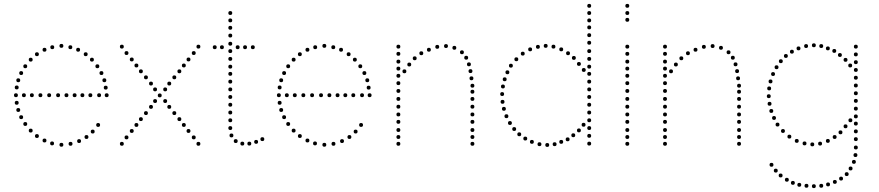

<svg xmlns="http://www.w3.org/2000/svg" viewBox="-20 -750 4521 988"><path d="M296 -504Q286 -504 286 -514Q286 -524 296 -524Q306 -524 306 -514Q306 -504 296 -504ZM342 -497Q332 -497 332 -507Q332 -517 342 -517Q352 -517 352 -507Q352 -497 342 -497ZM382 -484Q372 -484 372 -494Q372 -504 382 -504Q392 -504 392 -494Q392 -484 382 -484ZM421 -461Q411 -461 411 -471Q411 -481 421 -481Q431 -481 431 -471Q431 -461 421 -461ZM453 -433Q443 -433 443 -443Q443 -453 453 -453Q463 -453 463 -443Q463 -433 453 -433ZM502 -364Q492 -364 492 -374Q492 -384 502 -384Q512 -384 512 -374Q512 -364 502 -364ZM517 -327Q507 -327 507 -337Q507 -347 517 -347Q527 -347 527 -337Q527 -327 517 -327ZM529 -250Q519 -250 519 -260Q519 -270 529 -270Q539 -270 539 -260Q539 -250 529 -250ZM481 -399Q471 -399 471 -409Q471 -419 481 -419Q491 -419 491 -409Q491 -399 481 -399ZM524 -289Q514 -289 514 -299Q514 -309 524 -309Q534 -309 534 -299Q534 -289 524 -289ZM249 -497Q239 -497 239 -507Q239 -517 249 -517Q259 -517 259 -507Q259 -497 249 -497ZM209 -484Q199 -484 199 -494Q199 -504 209 -504Q219 -504 219 -494Q219 -484 209 -484ZM170 -461Q160 -461 160 -471Q160 -481 170 -481Q180 -481 180 -471Q180 -461 170 -461ZM138 -433Q128 -433 128 -443Q128 -453 138 -453Q148 -453 148 -443Q148 -433 138 -433ZM89 -364Q79 -364 79 -374Q79 -384 89 -384Q99 -384 99 -374Q99 -364 89 -364ZM74 -327Q64 -327 64 -337Q64 -347 74 -347Q84 -347 84 -337Q84 -327 74 -327ZM62 -250Q52 -250 52 -260Q52 -270 62 -270Q72 -270 72 -260Q72 -250 62 -250ZM110 -399Q100 -399 100 -409Q100 -419 110 -419Q120 -419 120 -409Q120 -399 110 -399ZM66 -290Q56 -290 56 -300Q56 -310 66 -310Q76 -310 76 -300Q76 -290 66 -290ZM296 -15Q306 -15 306 -5Q306 5 296 5Q286 5 286 -5Q286 -15 296 -15ZM343 -20Q353 -20 353 -10Q353 0 343 0Q333 0 333 -10Q333 -20 343 -20ZM387 -34Q397 -34 397 -24Q397 -14 387 -14Q377 -14 377 -24Q377 -34 387 -34ZM425 -55Q435 -55 435 -45Q435 -35 425 -35Q415 -35 415 -45Q415 -55 425 -55ZM457 -83Q467 -83 467 -73Q467 -63 457 -63Q447 -63 447 -73Q447 -83 457 -83ZM485 -117Q495 -117 495 -107Q495 -97 485 -97Q475 -97 475 -107Q475 -117 485 -117ZM248 -22Q258 -22 258 -12Q258 -2 248 -2Q238 -2 238 -12Q238 -22 248 -22ZM209 -37Q219 -37 219 -27Q219 -17 209 -17Q199 -17 199 -27Q199 -37 209 -37ZM170 -60Q180 -60 180 -50Q180 -40 170 -40Q160 -40 160 -50Q160 -60 170 -60ZM138 -88Q148 -88 148 -78Q148 -68 138 -68Q128 -68 128 -78Q128 -88 138 -88ZM89 -157Q99 -157 99 -147Q99 -137 89 -137Q79 -137 79 -147Q79 -157 89 -157ZM74 -194Q84 -194 84 -184Q84 -174 74 -174Q64 -174 64 -184Q64 -194 74 -194ZM110 -122Q120 -122 120 -112Q120 -102 110 -102Q100 -102 100 -112Q100 -122 110 -122ZM66 -231Q76 -231 76 -221Q76 -211 66 -211Q56 -211 56 -221Q56 -231 66 -231ZM490 -250Q480 -250 480 -260Q480 -270 490 -270Q500 -270 500 -260Q500 -250 490 -250ZM445 -250Q435 -250 435 -260Q435 -270 445 -270Q455 -270 455 -260Q455 -250 445 -250ZM404 -250Q394 -250 394 -260Q394 -270 404 -270Q414 -270 414 -260Q414 -250 404 -250ZM364 -250Q354 -250 354 -260Q354 -270 364 -270Q374 -270 374 -260Q374 -250 364 -250ZM322 -250Q312 -250 312 -260Q312 -270 322 -270Q332 -270 332 -260Q332 -250 322 -250ZM279 -250Q269 -250 269 -260Q269 -270 279 -270Q289 -270 289 -260Q289 -250 279 -250ZM233 -250Q223 -250 223 -260Q223 -270 233 -270Q243 -270 243 -260Q243 -250 233 -250ZM188 -250Q178 -250 178 -260Q178 -270 188 -270Q198 -270 198 -260Q198 -250 188 -250ZM144 -250Q134 -250 134 -260Q134 -270 144 -270Q154 -270 154 -260Q154 -250 144 -250ZM103 -250Q93 -250 93 -260Q93 -270 103 -270Q113 -270 113 -260Q113 -250 103 -250Z M631 -467Q621 -467 621 -477Q621 -487 631 -487Q641 -487 641 -477Q641 -467 631 -467ZM658 -434Q648 -434 648 -444Q648 -454 658 -454Q668 -454 668 -444Q668 -434 658 -434ZM682 -403Q672 -403 672 -413Q672 -423 682 -423Q692 -423 692 -413Q692 -403 682 -403ZM607 -500Q597 -500 597 -510Q597 -520 607 -520Q617 -520 617 -510Q617 -500 607 -500ZM705 -373Q695 -373 695 -383Q695 -393 705 -393Q715 -393 715 -383Q715 -373 705 -373ZM731 -342Q721 -342 721 -352Q721 -362 731 -362Q741 -362 741 -352Q741 -342 731 -342ZM757 -310Q747 -310 747 -320Q747 -330 757 -330Q767 -330 767 -320Q767 -310 757 -310ZM778 -280Q768 -280 768 -290Q768 -300 778 -300Q788 -300 788 -290Q788 -280 778 -280ZM802 -249Q792 -249 792 -259Q792 -269 802 -269Q812 -269 812 -259Q812 -249 802 -249ZM977 -467Q967 -467 967 -477Q967 -487 977 -487Q987 -487 987 -477Q987 -467 977 -467ZM950 -434Q940 -434 940 -444Q940 -454 950 -454Q960 -454 960 -444Q960 -434 950 -434ZM926 -403Q916 -403 916 -413Q916 -423 926 -423Q936 -423 936 -413Q936 -403 926 -403ZM1001 -500Q991 -500 991 -510Q991 -520 1001 -520Q1011 -520 1011 -510Q1011 -500 1001 -500ZM903 -373Q893 -373 893 -383Q893 -393 903 -393Q913 -393 913 -383Q913 -373 903 -373ZM877 -342Q867 -342 867 -352Q867 -362 877 -362Q887 -362 887 -352Q887 -342 877 -342ZM851 -310Q841 -310 841 -320Q841 -330 851 -330Q861 -330 861 -320Q861 -310 851 -310ZM830 -280Q820 -280 820 -290Q820 -300 830 -300Q840 -300 840 -290Q840 -280 830 -280ZM631 -53Q641 -53 641 -43Q641 -33 631 -33Q621 -33 621 -43Q621 -53 631 -53ZM658 -86Q668 -86 668 -76Q668 -66 658 -66Q648 -66 648 -76Q648 -86 658 -86ZM682 -117Q692 -117 692 -107Q692 -97 682 -97Q672 -97 672 -107Q672 -117 682 -117ZM607 -20Q617 -20 617 -10Q617 0 607 0Q597 0 597 -10Q597 -20 607 -20ZM705 -147Q715 -147 715 -137Q715 -127 705 -127Q695 -127 695 -137Q695 -147 705 -147ZM731 -178Q741 -178 741 -168Q741 -158 731 -158Q721 -158 721 -168Q721 -178 731 -178ZM757 -210Q767 -210 767 -200Q767 -190 757 -190Q747 -190 747 -200Q747 -210 757 -210ZM778 -240Q788 -240 788 -230Q788 -220 778 -220Q768 -220 768 -230Q768 -240 778 -240ZM977 -53Q987 -53 987 -43Q987 -33 977 -33Q967 -33 967 -43Q967 -53 977 -53ZM950 -86Q960 -86 960 -76Q960 -66 950 -66Q940 -66 940 -76Q940 -86 950 -86ZM926 -117Q936 -117 936 -107Q936 -97 926 -97Q916 -97 916 -107Q916 -117 926 -117ZM1001 -20Q1011 -20 1011 -10Q1011 0 1001 0Q991 0 991 -10Q991 -20 1001 -20ZM903 -147Q913 -147 913 -137Q913 -127 903 -127Q893 -127 893 -137Q893 -147 903 -147ZM877 -178Q887 -178 887 -168Q887 -158 877 -158Q867 -158 867 -168Q867 -178 877 -178ZM851 -210Q861 -210 861 -200Q861 -190 851 -190Q841 -190 841 -200Q841 -210 851 -210ZM830 -240Q840 -240 840 -230Q840 -220 830 -220Q820 -220 820 -230Q820 -240 830 -240Z M1298 -10Q1288 -10 1288 -20Q1288 -30 1298 -30Q1308 -30 1308 -20Q1308 -10 1298 -10ZM1165 -241Q1155 -241 1155 -251Q1155 -261 1165 -261Q1175 -261 1175 -251Q1175 -241 1165 -241ZM1165 -201Q1155 -201 1155 -211Q1155 -221 1165 -221Q1175 -221 1175 -211Q1175 -201 1165 -201ZM1165 -161Q1155 -161 1155 -171Q1155 -181 1165 -181Q1175 -181 1175 -171Q1175 -161 1165 -161ZM1165 -121Q1155 -121 1155 -131Q1155 -141 1165 -141Q1175 -141 1175 -131Q1175 -121 1165 -121ZM1165 -81Q1155 -81 1155 -91Q1155 -101 1165 -101Q1175 -101 1175 -91Q1175 -81 1165 -81ZM1171 -43Q1161 -43 1161 -53Q1161 -63 1171 -63Q1181 -63 1181 -53Q1181 -43 1171 -43ZM1193 -14Q1183 -14 1183 -24Q1183 -34 1193 -34Q1203 -34 1203 -24Q1203 -14 1193 -14ZM1165 -557Q1155 -557 1155 -567Q1155 -577 1165 -577Q1175 -577 1175 -567Q1175 -557 1165 -557ZM1165 -515Q1155 -515 1155 -525Q1155 -535 1165 -535Q1175 -535 1175 -525Q1175 -515 1165 -515ZM1165 -477Q1155 -477 1155 -487Q1155 -497 1165 -497Q1175 -497 1175 -487Q1175 -477 1165 -477ZM1165 -397Q1155 -397 1155 -407Q1155 -417 1165 -417Q1175 -417 1175 -407Q1175 -397 1165 -397ZM1165 -360Q1155 -360 1155 -370Q1155 -380 1165 -380Q1175 -380 1175 -370Q1175 -360 1165 -360ZM1165 -320Q1155 -320 1155 -330Q1155 -340 1165 -340Q1175 -340 1175 -330Q1175 -320 1165 -320ZM1165 -280Q1155 -280 1155 -290Q1155 -300 1165 -300Q1175 -300 1175 -290Q1175 -280 1165 -280ZM1165 -673Q1155 -673 1155 -683Q1155 -693 1165 -693Q1175 -693 1175 -683Q1175 -673 1165 -673ZM1165 -635Q1155 -635 1155 -645Q1155 -655 1165 -655Q1175 -655 1175 -645Q1175 -635 1165 -635ZM1165 -597Q1155 -597 1155 -607Q1155 -617 1165 -617Q1175 -617 1175 -607Q1175 -597 1165 -597ZM1165 -437Q1155 -437 1155 -447Q1155 -457 1165 -457Q1175 -457 1175 -447Q1175 -437 1165 -437ZM1227 -1Q1217 -1 1217 -11Q1217 -21 1227 -21Q1237 -21 1237 -11Q1237 -1 1227 -1ZM1263 -1Q1253 -1 1253 -11Q1253 -21 1263 -21Q1273 -21 1273 -11Q1273 -1 1263 -1ZM1330 -24Q1320 -24 1320 -34Q1320 -44 1330 -44Q1340 -44 1340 -34Q1340 -24 1330 -24ZM1122 -497Q1112 -497 1112 -507Q1112 -517 1122 -517Q1132 -517 1132 -507Q1132 -497 1122 -497ZM1085 -497Q1075 -497 1075 -507Q1075 -517 1085 -517Q1095 -517 1095 -507Q1095 -497 1085 -497ZM1203 -497Q1193 -497 1193 -507Q1193 -517 1203 -517Q1213 -517 1213 -507Q1213 -497 1203 -497ZM1241 -497Q1231 -497 1231 -507Q1231 -517 1241 -517Q1251 -517 1251 -507Q1251 -497 1241 -497ZM1281 -497Q1271 -497 1271 -507Q1271 -517 1281 -517Q1291 -517 1291 -507Q1291 -497 1281 -497Z M1649 -504Q1639 -504 1639 -514Q1639 -524 1649 -524Q1659 -524 1659 -514Q1659 -504 1649 -504ZM1695 -497Q1685 -497 1685 -507Q1685 -517 1695 -517Q1705 -517 1705 -507Q1705 -497 1695 -497ZM1735 -484Q1725 -484 1725 -494Q1725 -504 1735 -504Q1745 -504 1745 -494Q1745 -484 1735 -484ZM1774 -461Q1764 -461 1764 -471Q1764 -481 1774 -481Q1784 -481 1784 -471Q1784 -461 1774 -461ZM1806 -433Q1796 -433 1796 -443Q1796 -453 1806 -453Q1816 -453 1816 -443Q1816 -433 1806 -433ZM1855 -364Q1845 -364 1845 -374Q1845 -384 1855 -384Q1865 -384 1865 -374Q1865 -364 1855 -364ZM1870 -327Q1860 -327 1860 -337Q1860 -347 1870 -347Q1880 -347 1880 -337Q1880 -327 1870 -327ZM1882 -250Q1872 -250 1872 -260Q1872 -270 1882 -270Q1892 -270 1892 -260Q1892 -250 1882 -250ZM1834 -399Q1824 -399 1824 -409Q1824 -419 1834 -419Q1844 -419 1844 -409Q1844 -399 1834 -399ZM1877 -289Q1867 -289 1867 -299Q1867 -309 1877 -309Q1887 -309 1887 -299Q1887 -289 1877 -289ZM1602 -497Q1592 -497 1592 -507Q1592 -517 1602 -517Q1612 -517 1612 -507Q1612 -497 1602 -497ZM1562 -484Q1552 -484 1552 -494Q1552 -504 1562 -504Q1572 -504 1572 -494Q1572 -484 1562 -484ZM1523 -461Q1513 -461 1513 -471Q1513 -481 1523 -481Q1533 -481 1533 -471Q1533 -461 1523 -461ZM1491 -433Q1481 -433 1481 -443Q1481 -453 1491 -453Q1501 -453 1501 -443Q1501 -433 1491 -433ZM1442 -364Q1432 -364 1432 -374Q1432 -384 1442 -384Q1452 -384 1452 -374Q1452 -364 1442 -364ZM1427 -327Q1417 -327 1417 -337Q1417 -347 1427 -347Q1437 -347 1437 -337Q1437 -327 1427 -327ZM1415 -250Q1405 -250 1405 -260Q1405 -270 1415 -270Q1425 -270 1425 -260Q1425 -250 1415 -250ZM1463 -399Q1453 -399 1453 -409Q1453 -419 1463 -419Q1473 -419 1473 -409Q1473 -399 1463 -399ZM1419 -290Q1409 -290 1409 -300Q1409 -310 1419 -310Q1429 -310 1429 -300Q1429 -290 1419 -290ZM1649 -15Q1659 -15 1659 -5Q1659 5 1649 5Q1639 5 1639 -5Q1639 -15 1649 -15ZM1696 -20Q1706 -20 1706 -10Q1706 0 1696 0Q1686 0 1686 -10Q1686 -20 1696 -20ZM1740 -34Q1750 -34 1750 -24Q1750 -14 1740 -14Q1730 -14 1730 -24Q1730 -34 1740 -34ZM1778 -55Q1788 -55 1788 -45Q1788 -35 1778 -35Q1768 -35 1768 -45Q1768 -55 1778 -55ZM1810 -83Q1820 -83 1820 -73Q1820 -63 1810 -63Q1800 -63 1800 -73Q1800 -83 1810 -83ZM1838 -117Q1848 -117 1848 -107Q1848 -97 1838 -97Q1828 -97 1828 -107Q1828 -117 1838 -117ZM1601 -22Q1611 -22 1611 -12Q1611 -2 1601 -2Q1591 -2 1591 -12Q1591 -22 1601 -22ZM1562 -37Q1572 -37 1572 -27Q1572 -17 1562 -17Q1552 -17 1552 -27Q1552 -37 1562 -37ZM1523 -60Q1533 -60 1533 -50Q1533 -40 1523 -40Q1513 -40 1513 -50Q1513 -60 1523 -60ZM1491 -88Q1501 -88 1501 -78Q1501 -68 1491 -68Q1481 -68 1481 -78Q1481 -88 1491 -88ZM1442 -157Q1452 -157 1452 -147Q1452 -137 1442 -137Q1432 -137 1432 -147Q1432 -157 1442 -157ZM1427 -194Q1437 -194 1437 -184Q1437 -174 1427 -174Q1417 -174 1417 -184Q1417 -194 1427 -194ZM1463 -122Q1473 -122 1473 -112Q1473 -102 1463 -102Q1453 -102 1453 -112Q1453 -122 1463 -122ZM1419 -231Q1429 -231 1429 -221Q1429 -211 1419 -211Q1409 -211 1409 -221Q1409 -231 1419 -231ZM1843 -250Q1833 -250 1833 -260Q1833 -270 1843 -270Q1853 -270 1853 -260Q1853 -250 1843 -250ZM1798 -250Q1788 -250 1788 -260Q1788 -270 1798 -270Q1808 -270 1808 -260Q1808 -250 1798 -250ZM1757 -250Q1747 -250 1747 -260Q1747 -270 1757 -270Q1767 -270 1767 -260Q1767 -250 1757 -250ZM1717 -250Q1707 -250 1707 -260Q1707 -270 1717 -270Q1727 -270 1727 -260Q1727 -250 1717 -250ZM1675 -250Q1665 -250 1665 -260Q1665 -270 1675 -270Q1685 -270 1685 -260Q1685 -250 1675 -250ZM1632 -250Q1622 -250 1622 -260Q1622 -270 1632 -270Q1642 -270 1642 -260Q1642 -250 1632 -250ZM1586 -250Q1576 -250 1576 -260Q1576 -270 1586 -270Q1596 -270 1596 -260Q1596 -250 1586 -250ZM1541 -250Q1531 -250 1531 -260Q1531 -270 1541 -270Q1551 -270 1551 -260Q1551 -250 1541 -250ZM1497 -250Q1487 -250 1487 -260Q1487 -270 1497 -270Q1507 -270 1507 -260Q1507 -250 1497 -250ZM1456 -250Q1446 -250 1446 -260Q1446 -270 1456 -270Q1466 -270 1466 -260Q1466 -250 1456 -250Z M2030 -231Q2020 -231 2020 -241Q2020 -251 2030 -251Q2040 -251 2040 -241Q2040 -231 2030 -231ZM2030 -191Q2020 -191 2020 -201Q2020 -211 2030 -211Q2040 -211 2040 -201Q2040 -191 2030 -191ZM2030 -151Q2020 -151 2020 -161Q2020 -171 2030 -171Q2040 -171 2040 -161Q2040 -151 2030 -151ZM2030 -113Q2020 -113 2020 -123Q2020 -133 2030 -133Q2040 -133 2040 -123Q2040 -113 2030 -113ZM2030 -71Q2020 -71 2020 -81Q2020 -91 2030 -91Q2040 -91 2040 -81Q2040 -71 2030 -71ZM2030 -35Q2020 -35 2020 -45Q2020 -55 2030 -55Q2040 -55 2040 -45Q2040 -35 2030 -35ZM2030 0Q2020 0 2020 -10Q2020 -20 2030 -20Q2040 -20 2040 -10Q2040 0 2030 0ZM2030 -500Q2020 -500 2020 -510Q2020 -520 2030 -520Q2040 -520 2040 -510Q2040 -500 2030 -500ZM2030 -387Q2020 -387 2020 -397Q2020 -407 2030 -407Q2040 -407 2040 -397Q2040 -387 2030 -387ZM2030 -350Q2020 -350 2020 -360Q2020 -370 2030 -370Q2040 -370 2040 -360Q2040 -350 2030 -350ZM2030 -312Q2020 -312 2020 -322Q2020 -332 2030 -332Q2040 -332 2040 -322Q2040 -312 2030 -312ZM2030 -272Q2020 -272 2020 -282Q2020 -292 2030 -292Q2040 -292 2040 -282Q2040 -272 2030 -272ZM2030 -423Q2020 -423 2020 -433Q2020 -443 2030 -443Q2040 -443 2040 -433Q2040 -423 2030 -423ZM2030 -463Q2020 -463 2020 -473Q2020 -483 2030 -483Q2040 -483 2040 -473Q2040 -463 2030 -463ZM2411 -231Q2401 -231 2401 -241Q2401 -251 2411 -251Q2421 -251 2421 -241Q2421 -231 2411 -231ZM2411 -191Q2401 -191 2401 -201Q2401 -211 2411 -211Q2421 -211 2421 -201Q2421 -191 2411 -191ZM2411 -151Q2401 -151 2401 -161Q2401 -171 2411 -171Q2421 -171 2421 -161Q2421 -151 2411 -151ZM2411 -113Q2401 -113 2401 -123Q2401 -133 2411 -133Q2421 -133 2421 -123Q2421 -113 2411 -113ZM2411 -71Q2401 -71 2401 -81Q2401 -91 2411 -91Q2421 -91 2421 -81Q2421 -71 2411 -71ZM2411 -35Q2401 -35 2401 -45Q2401 -55 2411 -55Q2421 -55 2421 -45Q2421 -35 2411 -35ZM2411 0Q2401 0 2401 -10Q2401 -20 2411 -20Q2421 -20 2421 -10Q2421 0 2411 0ZM2230 -499Q2220 -499 2220 -509Q2220 -519 2230 -519Q2240 -519 2240 -509Q2240 -499 2230 -499ZM2275 -503Q2265 -503 2265 -513Q2265 -523 2275 -523Q2285 -523 2285 -513Q2285 -503 2275 -503ZM2318 -494Q2308 -494 2308 -504Q2308 -514 2318 -514Q2328 -514 2328 -504Q2328 -494 2318 -494ZM2357 -471Q2347 -471 2347 -481Q2347 -491 2357 -491Q2367 -491 2367 -481Q2367 -471 2357 -471ZM2379 -443Q2369 -443 2369 -453Q2369 -463 2379 -463Q2389 -463 2389 -453Q2389 -443 2379 -443ZM2401 -374Q2391 -374 2391 -384Q2391 -394 2401 -394Q2411 -394 2411 -384Q2411 -374 2401 -374ZM2406 -337Q2396 -337 2396 -347Q2396 -357 2406 -357Q2416 -357 2416 -347Q2416 -337 2406 -337ZM2393 -409Q2383 -409 2383 -419Q2383 -429 2393 -429Q2403 -429 2403 -419Q2403 -409 2393 -409ZM2411 -299Q2401 -299 2401 -309Q2401 -319 2411 -319Q2421 -319 2421 -309Q2421 -299 2411 -299ZM2187 -484Q2177 -484 2177 -494Q2177 -504 2187 -504Q2197 -504 2197 -494Q2197 -484 2187 -484ZM2411 -268Q2401 -268 2401 -278Q2401 -288 2411 -288Q2421 -288 2421 -278Q2421 -268 2411 -268ZM2148 -466Q2138 -466 2138 -476Q2138 -486 2148 -486Q2158 -486 2158 -476Q2158 -466 2148 -466ZM2114 -440Q2104 -440 2104 -450Q2104 -460 2114 -460Q2124 -460 2124 -450Q2124 -440 2114 -440ZM2086 -408Q2076 -408 2076 -418Q2076 -428 2086 -428Q2096 -428 2096 -418Q2096 -408 2086 -408ZM2061 -373Q2051 -373 2051 -383Q2051 -393 2061 -393Q2071 -393 2071 -383Q2071 -373 2061 -373Z M2868 -486Q2858 -486 2858 -496Q2858 -506 2868 -506Q2878 -506 2878 -496Q2878 -486 2868 -486ZM2828 -500Q2818 -500 2818 -510Q2818 -520 2828 -520Q2838 -520 2838 -510Q2838 -500 2828 -500ZM2788 -504Q2778 -504 2778 -514Q2778 -524 2788 -524Q2798 -524 2798 -514Q2798 -504 2788 -504ZM2748 -499Q2738 -499 2738 -509Q2738 -519 2748 -519Q2758 -519 2758 -509Q2758 -499 2748 -499ZM2708 -486Q2698 -486 2698 -496Q2698 -506 2708 -506Q2718 -506 2718 -496Q2718 -486 2708 -486ZM2903 -466Q2893 -466 2893 -476Q2893 -486 2903 -486Q2913 -486 2913 -476Q2913 -466 2903 -466ZM2670 -464Q2660 -464 2660 -474Q2660 -484 2670 -484Q2680 -484 2680 -474Q2680 -464 2670 -464ZM2933 -442Q2923 -442 2923 -452Q2923 -462 2933 -462Q2943 -462 2943 -452Q2943 -442 2933 -442ZM2637 -435Q2627 -435 2627 -445Q2627 -455 2637 -455Q2647 -455 2647 -445Q2647 -435 2637 -435ZM2591 -368Q2581 -368 2581 -378Q2581 -388 2591 -388Q2601 -388 2601 -378Q2601 -368 2591 -368ZM2577 -332Q2567 -332 2567 -342Q2567 -352 2577 -352Q2587 -352 2587 -342Q2587 -332 2577 -332ZM2564 -256Q2554 -256 2554 -266Q2554 -276 2564 -276Q2574 -276 2574 -266Q2574 -256 2564 -256ZM2566 -216Q2556 -216 2556 -226Q2556 -236 2566 -236Q2576 -236 2576 -226Q2576 -216 2566 -216ZM2573 -180Q2563 -180 2563 -190Q2563 -200 2573 -200Q2583 -200 2583 -190Q2583 -180 2573 -180ZM2586 -142Q2576 -142 2576 -152Q2576 -162 2586 -162Q2596 -162 2596 -152Q2596 -142 2586 -142ZM2604 -107Q2594 -107 2594 -117Q2594 -127 2604 -127Q2614 -127 2614 -117Q2614 -107 2604 -107ZM2959 -69Q2949 -69 2949 -79Q2949 -89 2959 -89Q2969 -89 2969 -79Q2969 -69 2959 -69ZM2626 -76Q2616 -76 2616 -86Q2616 -96 2626 -96Q2636 -96 2636 -86Q2636 -76 2626 -76ZM2901 -23Q2891 -23 2891 -33Q2891 -43 2901 -43Q2911 -43 2911 -33Q2911 -23 2901 -23ZM2868 -10Q2858 -10 2858 -20Q2858 -30 2868 -30Q2878 -30 2878 -20Q2878 -10 2868 -10ZM2717 -10Q2707 -10 2707 -20Q2707 -30 2717 -30Q2727 -30 2727 -20Q2727 -10 2717 -10ZM2683 -27Q2673 -27 2673 -37Q2673 -47 2683 -47Q2693 -47 2693 -37Q2693 -27 2683 -27ZM3012 -241Q3002 -241 3002 -251Q3002 -261 3012 -261Q3022 -261 3022 -251Q3022 -241 3012 -241ZM3012 -201Q3002 -201 3002 -211Q3002 -221 3012 -221Q3022 -221 3022 -211Q3022 -201 3012 -201ZM3012 -161Q3002 -161 3002 -171Q3002 -181 3012 -181Q3022 -181 3022 -171Q3022 -161 3012 -161ZM3012 -121Q3002 -121 3002 -131Q3002 -141 3012 -141Q3022 -141 3022 -131Q3022 -121 3012 -121ZM3012 -81Q3002 -81 3002 -91Q3002 -101 3012 -101Q3022 -101 3022 -91Q3022 -81 3012 -81ZM3012 -41Q3002 -41 3002 -51Q3002 -61 3012 -61Q3022 -61 3022 -51Q3022 -41 3012 -41ZM3012 -1Q3002 -1 3002 -11Q3002 -21 3012 -21Q3022 -21 3022 -11Q3022 -1 3012 -1ZM3012 -559Q3002 -559 3002 -569Q3002 -579 3012 -579Q3022 -579 3022 -569Q3022 -559 3012 -559ZM3012 -520Q3002 -520 3002 -530Q3002 -540 3012 -540Q3022 -540 3022 -530Q3022 -520 3012 -520ZM3012 -477Q3002 -477 3002 -487Q3002 -497 3012 -497Q3022 -497 3022 -487Q3022 -477 3012 -477ZM3012 -397Q3002 -397 3002 -407Q3002 -417 3012 -417Q3022 -417 3022 -407Q3022 -397 3012 -397ZM3012 -360Q3002 -360 3002 -370Q3002 -380 3012 -380Q3022 -380 3022 -370Q3022 -360 3012 -360ZM3012 -320Q3002 -320 3002 -330Q3002 -340 3012 -340Q3022 -340 3022 -330Q3022 -320 3012 -320ZM3012 -280Q3002 -280 3002 -290Q3002 -300 3012 -300Q3022 -300 3022 -290Q3022 -280 3012 -280ZM3012 -710Q3002 -710 3002 -720Q3002 -730 3012 -730Q3022 -730 3022 -720Q3022 -710 3012 -710ZM3012 -673Q3002 -673 3002 -683Q3002 -693 3012 -693Q3022 -693 3022 -683Q3022 -673 3012 -673ZM3012 -635Q3002 -635 3002 -645Q3002 -655 3012 -655Q3022 -655 3022 -645Q3022 -635 3012 -635ZM3012 -599Q3002 -599 3002 -609Q3002 -619 3012 -619Q3022 -619 3022 -609Q3022 -599 3012 -599ZM3012 -437Q3002 -437 3002 -447Q3002 -457 3012 -457Q3022 -457 3022 -447Q3022 -437 3012 -437ZM2609 -402Q2599 -402 2599 -412Q2599 -422 2609 -422Q2619 -422 2619 -412Q2619 -402 2609 -402ZM2568 -295Q2558 -295 2558 -305Q2558 -315 2568 -315Q2578 -315 2578 -305Q2578 -295 2568 -295ZM2959 -411Q2949 -411 2949 -421Q2949 -431 2959 -431Q2969 -431 2969 -421Q2969 -411 2959 -411ZM2984 -380Q2974 -380 2974 -390Q2974 -400 2984 -400Q2994 -400 2994 -390Q2994 -380 2984 -380ZM2983 -98Q2973 -98 2973 -108Q2973 -118 2983 -118Q2993 -118 2993 -108Q2993 -98 2983 -98ZM2796 6Q2786 6 2786 -4Q2786 -14 2796 -14Q2806 -14 2806 -4Q2806 6 2796 6ZM2834 2Q2824 2 2824 -8Q2824 -18 2834 -18Q2844 -18 2844 -8Q2844 2 2834 2ZM2930 -44Q2920 -44 2920 -54Q2920 -64 2930 -64Q2940 -64 2940 -54Q2940 -44 2930 -44ZM2756 2Q2746 2 2746 -8Q2746 -18 2756 -18Q2766 -18 2766 -8Q2766 2 2756 2ZM2652 -49Q2642 -49 2642 -59Q2642 -69 2652 -69Q2662 -69 2662 -59Q2662 -49 2652 -49Z M3208 -231Q3198 -231 3198 -241Q3198 -251 3208 -251Q3218 -251 3218 -241Q3218 -231 3208 -231ZM3208 -191Q3198 -191 3198 -201Q3198 -211 3208 -211Q3218 -211 3218 -201Q3218 -191 3208 -191ZM3208 -151Q3198 -151 3198 -161Q3198 -171 3208 -171Q3218 -171 3218 -161Q3218 -151 3208 -151ZM3208 -113Q3198 -113 3198 -123Q3198 -133 3208 -133Q3218 -133 3218 -123Q3218 -113 3208 -113ZM3208 -71Q3198 -71 3198 -81Q3198 -91 3208 -91Q3218 -91 3218 -81Q3218 -71 3208 -71ZM3208 -35Q3198 -35 3198 -45Q3198 -55 3208 -55Q3218 -55 3218 -45Q3218 -35 3208 -35ZM3208 0Q3198 0 3198 -10Q3198 -20 3208 -20Q3218 -20 3218 -10Q3218 0 3208 0ZM3208 -500Q3198 -500 3198 -510Q3198 -520 3208 -520Q3218 -520 3218 -510Q3218 -500 3208 -500ZM3208 -387Q3198 -387 3198 -397Q3198 -407 3208 -407Q3218 -407 3218 -397Q3218 -387 3208 -387ZM3208 -350Q3198 -350 3198 -360Q3198 -370 3208 -370Q3218 -370 3218 -360Q3218 -350 3208 -350ZM3208 -312Q3198 -312 3198 -322Q3198 -332 3208 -332Q3218 -332 3218 -322Q3218 -312 3208 -312ZM3208 -272Q3198 -272 3198 -282Q3198 -292 3208 -292Q3218 -292 3218 -282Q3218 -272 3208 -272ZM3208 -423Q3198 -423 3198 -433Q3198 -443 3208 -443Q3218 -443 3218 -433Q3218 -423 3208 -423ZM3208 -463Q3198 -463 3198 -473Q3198 -483 3208 -483Q3218 -483 3218 -473Q3218 -463 3208 -463ZM3208 -710Q3198 -710 3198 -720Q3198 -730 3208 -730Q3218 -730 3218 -720Q3218 -710 3208 -710ZM3208 -638Q3198 -638 3198 -648Q3198 -658 3208 -658Q3218 -658 3218 -648Q3218 -638 3208 -638ZM3208 -673Q3198 -673 3198 -683Q3198 -693 3208 -693Q3218 -693 3218 -683Q3218 -673 3208 -673Z M3402 -231Q3392 -231 3392 -241Q3392 -251 3402 -251Q3412 -251 3412 -241Q3412 -231 3402 -231ZM3402 -191Q3392 -191 3392 -201Q3392 -211 3402 -211Q3412 -211 3412 -201Q3412 -191 3402 -191ZM3402 -151Q3392 -151 3392 -161Q3392 -171 3402 -171Q3412 -171 3412 -161Q3412 -151 3402 -151ZM3402 -113Q3392 -113 3392 -123Q3392 -133 3402 -133Q3412 -133 3412 -123Q3412 -113 3402 -113ZM3402 -71Q3392 -71 3392 -81Q3392 -91 3402 -91Q3412 -91 3412 -81Q3412 -71 3402 -71ZM3402 -35Q3392 -35 3392 -45Q3392 -55 3402 -55Q3412 -55 3412 -45Q3412 -35 3402 -35ZM3402 0Q3392 0 3392 -10Q3392 -20 3402 -20Q3412 -20 3412 -10Q3412 0 3402 0ZM3402 -500Q3392 -500 3392 -510Q3392 -520 3402 -520Q3412 -520 3412 -510Q3412 -500 3402 -500ZM3402 -387Q3392 -387 3392 -397Q3392 -407 3402 -407Q3412 -407 3412 -397Q3412 -387 3402 -387ZM3402 -350Q3392 -350 3392 -360Q3392 -370 3402 -370Q3412 -370 3412 -360Q3412 -350 3402 -350ZM3402 -312Q3392 -312 3392 -322Q3392 -332 3402 -332Q3412 -332 3412 -322Q3412 -312 3402 -312ZM3402 -272Q3392 -272 3392 -282Q3392 -292 3402 -292Q3412 -292 3412 -282Q3412 -272 3402 -272ZM3402 -423Q3392 -423 3392 -433Q3392 -443 3402 -443Q3412 -443 3412 -433Q3412 -423 3402 -423ZM3402 -463Q3392 -463 3392 -473Q3392 -483 3402 -483Q3412 -483 3412 -473Q3412 -463 3402 -463ZM3783 -231Q3773 -231 3773 -241Q3773 -251 3783 -251Q3793 -251 3793 -241Q3793 -231 3783 -231ZM3783 -191Q3773 -191 3773 -201Q3773 -211 3783 -211Q3793 -211 3793 -201Q3793 -191 3783 -191ZM3783 -151Q3773 -151 3773 -161Q3773 -171 3783 -171Q3793 -171 3793 -161Q3793 -151 3783 -151ZM3783 -113Q3773 -113 3773 -123Q3773 -133 3783 -133Q3793 -133 3793 -123Q3793 -113 3783 -113ZM3783 -71Q3773 -71 3773 -81Q3773 -91 3783 -91Q3793 -91 3793 -81Q3793 -71 3783 -71ZM3783 -35Q3773 -35 3773 -45Q3773 -55 3783 -55Q3793 -55 3793 -45Q3793 -35 3783 -35ZM3783 0Q3773 0 3773 -10Q3773 -20 3783 -20Q3793 -20 3793 -10Q3793 0 3783 0ZM3602 -499Q3592 -499 3592 -509Q3592 -519 3602 -519Q3612 -519 3612 -509Q3612 -499 3602 -499ZM3647 -503Q3637 -503 3637 -513Q3637 -523 3647 -523Q3657 -523 3657 -513Q3657 -503 3647 -503ZM3690 -494Q3680 -494 3680 -504Q3680 -514 3690 -514Q3700 -514 3700 -504Q3700 -494 3690 -494ZM3729 -471Q3719 -471 3719 -481Q3719 -491 3729 -491Q3739 -491 3739 -481Q3739 -471 3729 -471ZM3751 -443Q3741 -443 3741 -453Q3741 -463 3751 -463Q3761 -463 3761 -453Q3761 -443 3751 -443ZM3773 -374Q3763 -374 3763 -384Q3763 -394 3773 -394Q3783 -394 3783 -384Q3783 -374 3773 -374ZM3778 -337Q3768 -337 3768 -347Q3768 -357 3778 -357Q3788 -357 3788 -347Q3788 -337 3778 -337ZM3765 -409Q3755 -409 3755 -419Q3755 -429 3765 -429Q3775 -429 3775 -419Q3775 -409 3765 -409ZM3783 -299Q3773 -299 3773 -309Q3773 -319 3783 -319Q3793 -319 3793 -309Q3793 -299 3783 -299ZM3559 -484Q3549 -484 3549 -494Q3549 -504 3559 -504Q3569 -504 3569 -494Q3569 -484 3559 -484ZM3783 -268Q3773 -268 3773 -278Q3773 -288 3783 -288Q3793 -288 3793 -278Q3793 -268 3783 -268ZM3520 -466Q3510 -466 3510 -476Q3510 -486 3520 -486Q3530 -486 3530 -476Q3530 -466 3520 -466ZM3486 -440Q3476 -440 3476 -450Q3476 -460 3486 -460Q3496 -460 3496 -450Q3496 -440 3486 -440ZM3458 -408Q3448 -408 3448 -418Q3448 -428 3458 -428Q3468 -428 3468 -418Q3468 -408 3458 -408ZM3433 -373Q3423 -373 3423 -383Q3423 -393 3433 -393Q3443 -393 3443 -383Q3443 -373 3433 -373Z M4240 -35Q4250 -35 4250 -25Q4250 -15 4240 -15Q4230 -15 4230 -25Q4230 -35 4240 -35ZM4200 -21Q4210 -21 4210 -11Q4210 -1 4200 -1Q4190 -1 4190 -11Q4190 -21 4200 -21ZM4160 -17Q4170 -17 4170 -7Q4170 3 4160 3Q4150 3 4150 -7Q4150 -17 4160 -17ZM4120 -22Q4130 -22 4130 -12Q4130 -2 4120 -2Q4110 -2 4110 -12Q4110 -22 4120 -22ZM4080 -35Q4090 -35 4090 -25Q4090 -15 4080 -15Q4070 -15 4070 -25Q4070 -35 4080 -35ZM4275 -55Q4285 -55 4285 -45Q4285 -35 4275 -35Q4265 -35 4265 -45Q4265 -55 4275 -55ZM4042 -57Q4052 -57 4052 -47Q4052 -37 4042 -37Q4032 -37 4032 -47Q4032 -57 4042 -57ZM4305 -79Q4315 -79 4315 -69Q4315 -59 4305 -59Q4295 -59 4295 -69Q4295 -79 4305 -79ZM4009 -86Q4019 -86 4019 -76Q4019 -66 4009 -66Q3999 -66 3999 -76Q3999 -86 4009 -86ZM3963 -153Q3973 -153 3973 -143Q3973 -133 3963 -133Q3953 -133 3953 -143Q3953 -153 3963 -153ZM3949 -189Q3959 -189 3959 -179Q3959 -169 3949 -169Q3939 -169 3939 -179Q3939 -189 3949 -189ZM3936 -265Q3946 -265 3946 -255Q3946 -245 3936 -245Q3926 -245 3926 -255Q3926 -265 3936 -265ZM3938 -305Q3948 -305 3948 -295Q3948 -285 3938 -285Q3928 -285 3928 -295Q3928 -305 3938 -305ZM3945 -341Q3955 -341 3955 -331Q3955 -321 3945 -321Q3935 -321 3935 -331Q3935 -341 3945 -341ZM3958 -379Q3968 -379 3968 -369Q3968 -359 3958 -359Q3948 -359 3948 -369Q3948 -379 3958 -379ZM3976 -414Q3986 -414 3986 -404Q3986 -394 3976 -394Q3966 -394 3966 -404Q3966 -414 3976 -414ZM4331 -452Q4341 -452 4341 -442Q4341 -432 4331 -432Q4321 -432 4321 -442Q4321 -452 4331 -452ZM3998 -445Q4008 -445 4008 -435Q4008 -425 3998 -425Q3988 -425 3988 -435Q3988 -445 3998 -445ZM4273 -498Q4283 -498 4283 -488Q4283 -478 4273 -478Q4263 -478 4263 -488Q4263 -498 4273 -498ZM4240 -511Q4250 -511 4250 -501Q4250 -491 4240 -491Q4230 -491 4230 -501Q4230 -511 4240 -511ZM4089 -511Q4099 -511 4099 -501Q4099 -491 4089 -491Q4079 -491 4079 -501Q4079 -511 4089 -511ZM4055 -494Q4065 -494 4065 -484Q4065 -474 4055 -474Q4045 -474 4045 -484Q4045 -494 4055 -494ZM4384 -280Q4394 -280 4394 -270Q4394 -260 4384 -260Q4374 -260 4374 -270Q4374 -280 4384 -280ZM4384 -320Q4394 -320 4394 -310Q4394 -300 4384 -300Q4374 -300 4374 -310Q4374 -320 4384 -320ZM4384 -360Q4394 -360 4394 -350Q4394 -340 4384 -340Q4374 -340 4374 -350Q4374 -360 4384 -360ZM4384 -400Q4394 -400 4394 -390Q4394 -380 4384 -380Q4374 -380 4374 -390Q4374 -400 4384 -400ZM4384 -440Q4394 -440 4394 -430Q4394 -420 4384 -420Q4374 -420 4374 -430Q4374 -440 4384 -440ZM4384 -480Q4394 -480 4394 -470Q4394 -460 4384 -460Q4374 -460 4374 -470Q4374 -480 4384 -480ZM4384 -520Q4394 -520 4394 -510Q4394 -500 4384 -500Q4374 -500 4374 -510Q4374 -520 4384 -520ZM4382 38Q4392 38 4392 48Q4392 58 4382 58Q4372 58 4372 48Q4372 38 4382 38ZM4384 -1Q4394 -1 4394 9Q4394 19 4384 19Q4374 19 4374 9Q4374 -1 4384 -1ZM4384 -44Q4394 -44 4394 -34Q4394 -24 4384 -24Q4374 -24 4374 -34Q4374 -44 4384 -44ZM4384 -124Q4394 -124 4394 -114Q4394 -104 4384 -104Q4374 -104 4374 -114Q4374 -124 4384 -124ZM4384 -161Q4394 -161 4394 -151Q4394 -141 4384 -141Q4374 -141 4374 -151Q4374 -161 4384 -161ZM4384 -201Q4394 -201 4394 -191Q4394 -181 4384 -181Q4374 -181 4374 -191Q4374 -201 4384 -201ZM4384 -241Q4394 -241 4394 -231Q4394 -221 4384 -221Q4374 -221 4374 -231Q4374 -241 4384 -241ZM4308 159Q4318 159 4318 169Q4318 179 4308 179Q4298 179 4298 169Q4298 159 4308 159ZM4337 136Q4347 136 4347 146Q4347 156 4337 156Q4327 156 4327 146Q4327 136 4337 136ZM4357 107Q4367 107 4367 117Q4367 127 4357 127Q4347 127 4347 117Q4347 107 4357 107ZM4374 73Q4384 73 4384 83Q4384 93 4374 93Q4364 93 4364 83Q4364 73 4374 73ZM4384 -84Q4394 -84 4394 -74Q4394 -64 4384 -64Q4374 -64 4374 -74Q4374 -84 4384 -84ZM3981 -119Q3991 -119 3991 -109Q3991 -99 3981 -99Q3971 -99 3971 -109Q3971 -119 3981 -119ZM3940 -226Q3950 -226 3950 -216Q3950 -206 3940 -206Q3930 -206 3930 -216Q3930 -226 3940 -226ZM4331 -110Q4341 -110 4341 -100Q4341 -90 4331 -90Q4321 -90 4321 -100Q4321 -110 4331 -110ZM4356 -141Q4366 -141 4366 -131Q4366 -121 4356 -121Q4346 -121 4346 -131Q4346 -141 4356 -141ZM4355 -423Q4365 -423 4365 -413Q4365 -403 4355 -403Q4345 -403 4345 -413Q4345 -423 4355 -423ZM4168 -527Q4178 -527 4178 -517Q4178 -507 4168 -507Q4158 -507 4158 -517Q4158 -527 4168 -527ZM4206 -523Q4216 -523 4216 -513Q4216 -503 4206 -503Q4196 -503 4196 -513Q4196 -523 4206 -523ZM4302 -477Q4312 -477 4312 -467Q4312 -457 4302 -457Q4292 -457 4292 -467Q4292 -477 4302 -477ZM4128 -523Q4138 -523 4138 -513Q4138 -503 4128 -503Q4118 -503 4118 -513Q4118 -523 4128 -523ZM4024 -472Q4034 -472 4034 -462Q4034 -452 4024 -452Q4014 -452 4014 -462Q4014 -472 4024 -472ZM4276 176Q4286 176 4286 186Q4286 196 4276 196Q4266 196 4266 186Q4266 176 4276 176ZM4241 189Q4251 189 4251 199Q4251 209 4241 209Q4231 209 4231 199Q4231 189 4241 189ZM4206 196Q4216 196 4216 206Q4216 216 4206 216Q4196 216 4196 206Q4196 196 4206 196ZM4168 198Q4178 198 4178 208Q4178 218 4168 218Q4158 218 4158 208Q4158 198 4168 198ZM4130 196Q4140 196 4140 206Q4140 216 4130 216Q4120 216 4120 206Q4120 196 4130 196ZM4093 191Q4103 191 4103 201Q4103 211 4093 211Q4083 211 4083 201Q4083 191 4093 191ZM4060 181Q4070 181 4070 191Q4070 201 4060 201Q4050 201 4050 191Q4050 181 4060 181ZM4029 165Q4039 165 4039 175Q4039 185 4029 185Q4019 185 4019 175Q4019 165 4029 165ZM3997 143Q4007 143 4007 153Q4007 163 3997 163Q3987 163 3987 153Q3987 143 3997 143ZM3972 118Q3982 118 3982 128Q3982 138 3972 138Q3962 138 3962 128Q3962 118 3972 118ZM3950 88Q3960 88 3960 98Q3960 108 3950 108Q3940 108 3940 98Q3940 88 3950 88Z"/></svg>

Font: Raleway Dots
Style: Regular
Weight: 400
Designer: Matt McInerney, Pablo Impallari, Rodrigo Fuenzalida, Brenda Gallo
Foundry: Matt McInerney, Pablo Impallari, Rodrigo Fuenzalida, Brenda Gallo
Version: Version 1.000